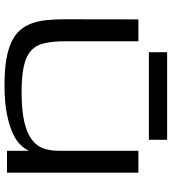

<svg xmlns="http://www.w3.org/2000/svg" viewBox="23 -749 736 822"><g transform="rotate(90 391.0 -338.0)"><path d="M203.6 -607.4H578.6V-685.5H203.6ZM156.7 -562.5V-250Q156.7 -197.8 164.6 -161.9Q172.4 -126 195.8 -104Q219.2 -82 262.2 -72.3Q305.2 -62.5 375.5 -62.5Q451.7 -62.5 500.2 -73.7Q548.8 -85 576.7 -105.5Q604.5 -126 615 -154.8Q625.5 -183.6 625.5 -218.8V-562.5H719.2V0H625.5V-93.8Q618.7 -78.6 602.5 -60.3Q586.4 -42 554.2 -26.4Q522 -10.7 470.9 0Q419.9 10.7 344.2 10.7Q281.2 10.7 236.1 3.2Q190.9 -4.4 159.4 -19.3Q127.9 -34.2 108.9 -56.2Q89.8 -78.1 79.6 -107.2Q69.3 -136.2 65.9 -171.9Q62.5 -207.5 62.5 -250L63 -562.5Z"/></g></svg>

Font: Michroma
Style: Regular
Weight: 400
Version: Version 1.000